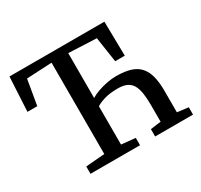

<svg xmlns="http://www.w3.org/2000/svg" viewBox="-153 -943 1197 1143"><g transform="rotate(-30 445.0 -371.5)"><path d="M162 0V-50.5L292 -61V-689L118.5 -680L89 -507H21.5L34 -743H686.5L690.5 -507H624.5L598.5 -680L406.5 -688.5V-380Q427.5 -393.5 458.2 -404.2Q489 -415 521.5 -421.2Q554 -427.5 581.5 -427.5Q626.5 -427.5 660.8 -420.5Q695 -413.5 719.5 -397.8Q744 -382 759.8 -356.2Q775.5 -330.5 783 -293.2Q790.5 -256 790.5 -206.5V-60L867 -50.5V0H606.5V-50.5L678.5 -60V-174.5Q678.5 -223.5 672.8 -258.5Q667 -293.5 653.5 -315.8Q640 -338 616.2 -348.5Q592.5 -359 556.5 -359Q501 -359 464 -347.8Q427 -336.5 406.5 -323V-60L502.5 -50.5V0Z"/></g></svg>

Font: Merriweather 20pt Medium
Style: Regular
Weight: 500
Version: Version 2.100